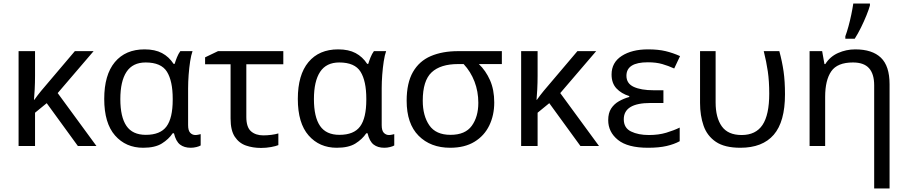

<svg xmlns="http://www.w3.org/2000/svg" viewBox="-20 -825 5128 1085"><path d="M509 -536 306 -299 525 0H420L244 -242L178 -188V0H85V-536H178V-397Q178 -357 176 -319Q174 -281 172 -261H174Q183 -274 193.5 -287.5Q204 -301 213 -312L403 -536Z M789 10Q691 10 630 -59.5Q569 -129 569 -266Q569 -402 629 -474Q689 -546 797 -546Q856 -546 895.5 -525Q935 -504 961 -464H967Q972 -481 980 -501Q988 -521 999 -536H1068Q1060 -514 1054.5 -478Q1049 -442 1046 -402Q1043 -362 1043 -326V-118Q1043 -87 1055 -74.5Q1067 -62 1084 -62Q1092 -62 1101 -64Q1110 -66 1114 -67V-3Q1106 2 1090 6Q1074 10 1058 10Q1021 10 997.5 -8Q974 -26 963 -72H956Q933 -38 894.5 -14Q856 10 789 10ZM804 -63Q886 -63 921 -110.5Q956 -158 956 -261V-267Q956 -367 923.5 -419.5Q891 -472 803 -472Q730 -472 695 -419Q660 -366 660 -265Q660 -164 694.5 -113.5Q729 -63 804 -63Z M1581 -536V-462H1372V-164Q1372 -106 1398.5 -83Q1425 -60 1468 -60Q1490 -60 1513.5 -63Q1537 -66 1553 -71V-5Q1539 1 1511.5 6Q1484 11 1455 11Q1409 11 1370 -2.5Q1331 -16 1307 -52Q1283 -88 1283 -155V-462H1139V-501L1212 -536Z M1883 10Q1785 10 1724 -59.5Q1663 -129 1663 -266Q1663 -402 1723 -474Q1783 -546 1891 -546Q1950 -546 1989.5 -525Q2029 -504 2055 -464H2061Q2066 -481 2074 -501Q2082 -521 2093 -536H2162Q2154 -514 2148.5 -478Q2143 -442 2140 -402Q2137 -362 2137 -326V-118Q2137 -87 2149 -74.5Q2161 -62 2178 -62Q2186 -62 2195 -64Q2204 -66 2208 -67V-3Q2200 2 2184 6Q2168 10 2152 10Q2115 10 2091.5 -8Q2068 -26 2057 -72H2050Q2027 -38 1988.5 -14Q1950 10 1883 10ZM1898 -63Q1980 -63 2015 -110.5Q2050 -158 2050 -261V-267Q2050 -367 2017.5 -419.5Q1985 -472 1897 -472Q1824 -472 1789 -419Q1754 -366 1754 -265Q1754 -164 1788.5 -113.5Q1823 -63 1898 -63Z M2773 -246Q2773 -174 2745 -116Q2717 -58 2661.5 -24Q2606 10 2524 10Q2413 10 2345.5 -58Q2278 -126 2278 -256Q2278 -356 2313.5 -418Q2349 -480 2414.5 -508Q2480 -536 2569 -536H2816V-463H2686Q2725 -426 2749 -372Q2773 -318 2773 -246ZM2369 -256Q2369 -171 2406 -117Q2443 -63 2526 -63Q2609 -63 2646 -114Q2683 -165 2683 -244Q2683 -308 2661.5 -364Q2640 -420 2600 -463H2569Q2469 -463 2419 -416Q2369 -369 2369 -256Z M3349 -536 3146 -299 3365 0H3260L3084 -242L3018 -188V0H2925V-536H3018V-397Q3018 -357 3016 -319Q3014 -281 3012 -261H3014Q3023 -274 3033.5 -287.5Q3044 -301 3053 -312L3243 -536Z M3729 -315V-243H3656Q3505 -243 3505 -151Q3505 -102 3546 -82Q3587 -62 3647 -62Q3702 -62 3745 -75Q3788 -88 3821 -104V-27Q3790 -10 3747 0Q3704 10 3642 10Q3527 10 3472 -34.5Q3417 -79 3417 -146Q3417 -186 3433.5 -211.5Q3450 -237 3477 -252.5Q3504 -268 3536 -277V-282Q3491 -296 3463.5 -325.5Q3436 -355 3436 -404Q3436 -472 3493.5 -509Q3551 -546 3642 -546Q3700 -546 3741.5 -536Q3783 -526 3823 -508L3790 -438Q3757 -453 3722.5 -463Q3688 -473 3641 -473Q3520 -473 3520 -397Q3520 -353 3561.5 -334Q3603 -315 3673 -315Z M4164 10Q4075 10 4025.5 -23.5Q3976 -57 3956 -114.5Q3936 -172 3936 -243V-536H4024V-246Q4024 -160 4059 -111Q4094 -62 4171 -62Q4251 -62 4289 -119Q4327 -176 4327 -296Q4327 -366 4319 -421Q4311 -476 4296 -536H4384Q4400 -477 4408 -421.5Q4416 -366 4416 -292Q4416 -137 4352.5 -63.5Q4289 10 4164 10Z M4813 -546Q4909 -546 4958 -499Q5007 -452 5007 -349V240H4920V-343Q4920 -407 4891 -439.5Q4862 -472 4800 -472Q4712 -472 4677.5 -422Q4643 -372 4643 -278V0H4555V-536H4626L4639 -463H4644Q4670 -505 4716 -525.5Q4762 -546 4813 -546ZM4757 -606V-620Q4766 -644 4775 -677Q4784 -710 4791 -744Q4798 -778 4802 -805H4896V-794Q4890 -772 4876.5 -738.5Q4863 -705 4845.5 -669.5Q4828 -634 4810 -606Z"/></svg>

Font: Apis
Style: Regular
Weight: 400
Designer: Monotype Design Team
Foundry: Monotype Imaging Inc.
Version: Version 2.000; build 0001